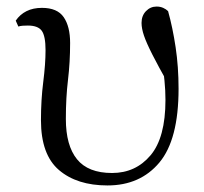

<svg xmlns="http://www.w3.org/2000/svg" viewBox="-20 -551 622 586"><path d="M308 15Q215 15 160 -32Q105 -79 105 -184Q105 -246 112 -301Q119 -356 119 -398Q119 -441 107.5 -457Q96 -473 65 -473Q57 -473 49.5 -472.5Q42 -472 36 -470L28 -488Q41 -507 61 -517Q81 -527 108 -527Q155 -527 174.5 -498.5Q194 -470 194 -420Q194 -361 187.5 -307Q181 -253 181 -188Q181 -107 215 -65Q249 -23 322 -23Q394 -23 439.5 -77Q485 -131 485 -246Q485 -275 482 -305Q479 -335 474 -370L490 -367L494 -294Q463 -349 445 -384.5Q427 -420 419.5 -442Q412 -464 412 -481Q412 -503 425.5 -517Q439 -531 458 -531Q469 -531 478 -527Q487 -523 493 -517Q507 -467 516 -407Q525 -347 525 -280Q525 -125 466.5 -55Q408 15 308 15Z"/></svg>

Font: Noto Serif JP
Style: Regular
Weight: 400
Designer: Ryoko NISHIZUKA  (kana & ideographs); Frank Grießhammer (Latin, Greek & Cyrillic); Wenlong ZHANG  (bopomofo); Sandoll Co
Foundry: Adobe
Version: Version 2.003-H1;hotconv 1.1.1;makeotfexe 2.6.0